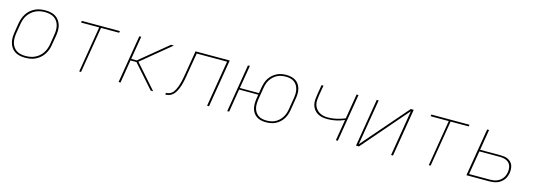

<svg xmlns="http://www.w3.org/2000/svg" viewBox="2 -1268 5597 2016"><g transform="rotate(15 2800.0 -260.0)"><path d="M246 8Q216 8 187.5 2Q159 -4 135.5 -19Q112 -34 96.5 -57Q81 -80 73.5 -107Q66 -134 66.5 -164Q67 -194 72 -223L88 -323Q93 -351 102.5 -378Q112 -405 128 -430Q144 -455 167 -474.5Q190 -494 217 -506.5Q244 -519 272 -523.5Q300 -528 327 -528Q357 -528 385.5 -522Q414 -516 437.5 -501Q461 -486 477 -463Q493 -440 500.5 -413Q508 -386 507.5 -356Q507 -326 502 -297L485 -197Q481 -169 471.5 -142Q462 -115 445.5 -90Q429 -65 406 -45.5Q383 -26 356.5 -13.5Q330 -1 301.5 3.5Q273 8 246 8ZM247 -11Q272 -11 297.5 -15.5Q323 -20 347.5 -31.5Q372 -43 393 -61Q414 -79 428.5 -101.5Q443 -124 452 -149Q461 -174 465 -200L481 -300Q486 -326 486.5 -353Q487 -380 481 -404.5Q475 -429 461 -450Q447 -471 426 -484.5Q405 -498 379.5 -503.5Q354 -509 327 -509Q302 -509 276 -504.5Q250 -500 226 -488.5Q202 -477 181 -459Q160 -441 145 -418.5Q130 -396 121.5 -371Q113 -346 109 -320L92 -220Q88 -194 87.5 -167Q87 -140 93 -115.5Q99 -91 113 -70Q127 -49 147.5 -35.5Q168 -22 194 -16.5Q220 -11 247 -11Z M834 0 917 -501H720L723 -520H1137L1134 -501H937L854 0Z M1611 0 1389 -251H1324L1283 0H1262L1348 -520H1369L1327 -269H1388L1693 -520H1724L1408 -260L1638 0Z M1769 0 1772 -19Q1787 -19 1802.5 -23.5Q1818 -28 1831.5 -38Q1845 -48 1854 -62Q1863 -76 1870 -90.5Q1877 -105 1882.5 -120Q1888 -135 1892.5 -150.5Q1897 -166 1900.5 -181Q1904 -196 1907 -211.5Q1910 -227 1912.5 -242.5Q1915 -258 1918 -273L1959 -520H2331L2245 0H2224L2307 -501H1977L1938 -270Q1936 -253 1933 -236.5Q1930 -220 1926.5 -203Q1923 -186 1919 -169.5Q1915 -153 1910 -136.5Q1905 -120 1898 -103.5Q1891 -87 1882.5 -71Q1874 -55 1862 -41Q1850 -27 1835 -17.5Q1820 -8 1803 -4Q1786 0 1769 0Z M2864 8Q2837 8 2810.5 2Q2784 -4 2763 -18Q2742 -32 2727.5 -53.5Q2713 -75 2707 -100.5Q2701 -126 2701.5 -153.5Q2702 -181 2706 -208L2713 -251H2505L2464 0H2443L2529 -520H2550L2508 -269H2716L2727 -336Q2732 -362 2740 -387Q2748 -412 2763 -435Q2778 -458 2799 -476.5Q2820 -495 2844.5 -507Q2869 -519 2894.5 -523.5Q2920 -528 2946 -528Q2973 -528 2999.5 -522Q3026 -516 3047.5 -502Q3069 -488 3083 -466.5Q3097 -445 3103.5 -419.5Q3110 -394 3109.5 -366.5Q3109 -339 3104 -312L3083 -184Q3079 -158 3070.5 -133Q3062 -108 3047.5 -85Q3033 -62 3012 -43.5Q2991 -25 2966.5 -13Q2942 -1 2915.5 3.5Q2889 8 2864 8ZM2865 -11Q2888 -11 2911.5 -15Q2935 -19 2957.5 -30Q2980 -41 2998.5 -58.5Q3017 -76 3030.5 -97Q3044 -118 3051.5 -140.5Q3059 -163 3063 -187L3084 -315Q3088 -339 3088.5 -363.5Q3089 -388 3083.5 -410.5Q3078 -433 3066 -452.5Q3054 -472 3035.5 -485Q3017 -498 2993.5 -503.5Q2970 -509 2946 -509Q2923 -509 2899.5 -505Q2876 -501 2853.5 -490Q2831 -479 2812 -461.5Q2793 -444 2779.5 -423Q2766 -402 2759 -379.5Q2752 -357 2748 -333L2727 -205Q2723 -181 2722.5 -156.5Q2722 -132 2727 -109.5Q2732 -87 2744.5 -67.5Q2757 -48 2775 -35Q2793 -22 2816.5 -16.5Q2840 -11 2865 -11Z M3624 0 3662 -230Q3618 -211 3571 -201Q3524 -191 3479 -191Q3449 -191 3421.5 -196.5Q3394 -202 3371 -216Q3348 -230 3331.5 -252.5Q3315 -275 3308.5 -302Q3302 -329 3304.5 -358Q3307 -387 3312 -417L3329 -520H3350L3332 -414Q3328 -388 3325.5 -361.5Q3323 -335 3328.5 -311Q3334 -287 3348.5 -267Q3363 -247 3383 -234Q3403 -221 3427.5 -215Q3452 -209 3479 -209Q3525 -209 3572.5 -219.5Q3620 -230 3665 -249L3710 -520H3731L3645 0Z M3843 0 3929 -520H3950L3867 -22L4299 -520H4331L4245 0H4224L4306 -498L3875 0Z M4634 0 4717 -501H4520L4523 -520H4937L4934 -501H4737L4654 0Z M5043 0 5129 -520H5150L5113 -295H5335Q5357 -295 5378 -292Q5399 -289 5417 -280Q5435 -271 5449 -256.5Q5463 -242 5470 -223Q5477 -204 5478 -182.5Q5479 -161 5476 -139Q5472 -119 5464.5 -99.5Q5457 -80 5443.5 -63Q5430 -46 5412 -33Q5394 -20 5374.5 -13Q5355 -6 5334.5 -3Q5314 0 5294 0ZM5293 -19Q5311 -19 5329.5 -21.5Q5348 -24 5365.5 -30.5Q5383 -37 5398.5 -48Q5414 -59 5426 -74Q5438 -89 5445 -107Q5452 -125 5455 -142Q5460 -170 5455 -197Q5450 -224 5432.5 -242.5Q5415 -261 5389 -269Q5363 -277 5335 -277H5110L5067 -19Z"/></g></svg>

Font: Iosevka Aile Thin Oblique
Style: Regular
Weight: 100
Italic angle: -9°
Designer: Belleve Invis
Foundry: Belleve Invis
Version: Version 31.1.0; ttfautohint (v1.8.4)